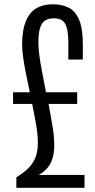

<svg xmlns="http://www.w3.org/2000/svg" viewBox="-20 -891 449 911"><path d="M57.6 0V-49.8Q92.3 -70.8 115 -93.5Q137.7 -116.2 148.7 -145.5Q159.7 -174.8 159.7 -215.3Q159.7 -255.9 148.9 -312.5Q145 -334 141.1 -355.2Q137.2 -376.5 132.8 -397.9H42V-453.1H121.6L103 -542.5Q95.7 -579.6 90.3 -616.2Q85 -652.8 85 -679.2Q85 -774.4 120.1 -822.5Q155.3 -870.6 232.4 -870.6Q274.4 -870.6 305.9 -854.7Q337.4 -838.9 355.2 -797.4Q373 -755.9 373 -679.2V-608.4H304.2V-684.1Q304.2 -732.4 297.1 -758.3Q290 -784.2 274.9 -794.2Q259.8 -804.2 235.8 -804.2Q213.4 -804.2 196.8 -795.4Q180.2 -786.6 171.1 -761.7Q162.1 -736.8 162.1 -687.5Q162.1 -664.6 166.7 -628.9Q171.4 -593.3 179.2 -552.7L198.2 -453.1H346.2V-397.9H210.4Q214.8 -376 218.5 -354Q222.2 -332 226.1 -310.1Q239.7 -235.8 237.1 -187.5Q234.4 -139.2 216.1 -109.4Q197.8 -79.6 163.6 -61H380.9V0Z"/></svg>

Font: Antonio ExtraLight
Style: Regular
Weight: 250
Designer: Vernon Adams
Foundry: Vernon Adams
Version: Version 1.002